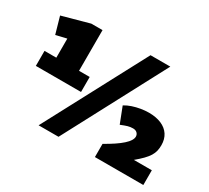

<svg xmlns="http://www.w3.org/2000/svg" viewBox="-139 -949 1293 1185"><g transform="rotate(30 507.0 -356.0)"><path d="M46 -305V-412H130V-548L54 -530L20 -649L212 -702H292V-412H368V-305ZM386 4H244L626 -716H767ZM643 0V-94Q682 -116 711 -135.5Q740 -155 760 -173Q780 -191 789.5 -206.5Q799 -222 799 -235Q799 -250 788.5 -260.5Q778 -271 759 -271Q740 -271 722.5 -266Q705 -261 676 -249L632 -362Q655 -376 682 -385Q709 -394 738.5 -399Q768 -404 796 -404Q847 -404 884.5 -388Q922 -372 942 -341.5Q962 -311 962 -268Q962 -246 957.5 -227Q953 -208 941.5 -189.5Q930 -171 910 -150.5Q890 -130 860 -105H988V0Z"/></g></svg>

Font: Georama Black
Style: Regular
Weight: 900
Designer: Jean-Baptiste Levee
Foundry: Production Type
Version: Version 1.001